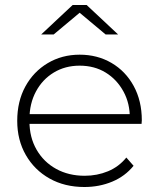

<svg xmlns="http://www.w3.org/2000/svg" viewBox="-20 -745 637 769"><path d="M318 4Q239 4 178.5 -30Q118 -64 83.5 -124Q49 -184 49 -261Q49 -339 81.5 -398.5Q114 -458 171 -492Q228 -526 299 -526Q370 -526 426.5 -493Q483 -460 515.5 -400.5Q548 -341 548 -263Q548 -260 547.5 -256.5Q547 -253 547 -249H86V-288H520L500 -269Q501 -330 474.5 -378.5Q448 -427 403 -454.5Q358 -482 299 -482Q241 -482 195.5 -454.5Q150 -427 124 -378.5Q98 -330 98 -268V-259Q98 -195 126.5 -145.5Q155 -96 205 -68.5Q255 -41 319 -41Q369 -41 412.5 -59Q456 -77 486 -114L515 -81Q481 -39 429.5 -17.5Q378 4 318 4ZM145 -607 271 -725H327L453 -607H403L281 -709H317L195 -607Z"/></svg>

Font: Modern
Style: Regular
Weight: 300
Designer: Julieta Ulanovsky
Foundry: Julieta Ulanovsky
Version: Version 8.000